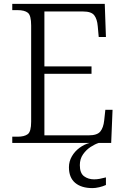

<svg xmlns="http://www.w3.org/2000/svg" viewBox="-20 -734 646 986"><path d="M43 0V-32H70Q105 -32 122.5 -45Q140 -58 140 -109V-603Q140 -655 123 -668.5Q106 -682 70 -682H43V-714H518L524 -544H487L482 -599Q479 -636 464 -655.5Q449 -675 407 -675H208V-393H450V-355H208V-39H436Q479 -39 495 -58.5Q511 -78 515 -115L521 -170H558L551 0ZM455 232Q398 232 366 205Q334 178 334 125Q334 95 349 69Q364 43 388.5 25Q413 7 440 0H487Q468 6 445.5 20.5Q423 35 406.5 58.5Q390 82 390 114Q390 155 411.5 171Q433 187 463 187Q477 187 491 184.5Q505 182 524 177V216Q509 223 489.5 227.5Q470 232 455 232Z"/></svg>

Font: Noto Serif Tamil Light
Style: Regular
Weight: 300
Designer: Indian Type Foundry, Tom Grace, and the Monotype Design Team
Foundry: Monotype Imaging Inc.
Version: Version 2.004; ttfautohint (v1.8.4.7-5d5b)